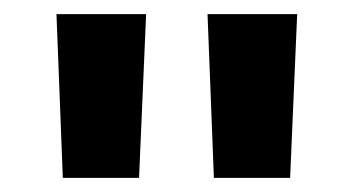

<svg xmlns="http://www.w3.org/2000/svg" viewBox="-20 -690 500 272"><path d="M60 -670 69 -438H177L187 -670ZM274 -670 283 -438H391L401 -670Z"/></svg>

Font: LT Wave Bold
Style: Regular
Weight: 700
Designer: Daniel Lyons
Version: Version 2.5 (Glyphs App)